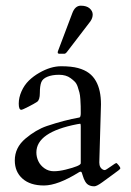

<svg xmlns="http://www.w3.org/2000/svg" viewBox="-20 -635 459 675"><path d="M189.9 -446Q182.9 -446 182.9 -450.1Q182.9 -454.1 184.8 -458L233.9 -587.9Q243.7 -615 264 -615Q284.4 -615 295.2 -605.5Q305.9 -595.9 305.9 -583.9Q305.9 -571.8 297.9 -560.1L215.8 -452.9Q210.7 -446 205.8 -446ZM335 -268.1 329.1 -64Q329.1 -44.9 342.8 -38.3Q345.5 -37.1 348.6 -37.1Q351.8 -37.1 369.3 -49.6Q386.7 -62 388.7 -62Q390.6 -62 396.9 -54.3Q403.1 -46.6 403.1 -43.8Q403.1 -41 396.4 -35.9Q389.6 -30.8 374.6 -19.8Q359.6 -8.8 339.8 5.6Q320.1 20 311.3 20Q302.5 20 296.3 17.6Q290 15.1 286.4 11.8Q282.7 8.5 279.4 2.9Q276.1 -2.7 274.7 -6.6Q273.2 -10.5 271.1 -17.1Q269 -23.7 267.6 -27.8Q265.4 -34.4 257.1 -29.1Q182.9 17.1 134.5 17.1Q86.2 17.1 59.1 -7Q32 -31 32 -71Q32 -116 69.1 -147.5Q106 -178.7 144.5 -191.9Q206.1 -212.6 259 -221.9Q263.9 -222.9 263.9 -237.5Q263.9 -252.2 263.7 -261.7Q263.4 -271.2 262.5 -286.3Q261.5 -301.3 259.2 -309.9Q256.8 -318.6 253.1 -330Q249.3 -341.3 242.9 -347.8Q236.6 -354.2 228 -360.4Q212.2 -372.1 187.6 -372.1Q163.1 -372.1 146.4 -365.1Q129.6 -358.2 124.9 -345.3Q120.1 -332.5 120.1 -308.1Q120.1 -283.7 110.5 -277.1Q100.8 -270.5 79.8 -259.8Q58.8 -249 54.9 -249Q45.9 -249 45.9 -270.6Q45.9 -292.2 55.7 -314.1Q65.4 -335.9 81.5 -351.7Q97.7 -367.4 117.9 -378.9Q158.2 -402.1 194.7 -402.1Q231.2 -402.1 254.4 -395.8Q277.6 -389.4 292.7 -378.1Q307.9 -366.7 317.4 -349.6Q335 -318.4 335 -268.1ZM107.9 -99.1Q107.9 -83 114.9 -68.2Q121.8 -53.5 136.4 -43.2Q150.9 -33 169.3 -33Q187.7 -33 210.4 -38.6Q263.9 -51.8 263.9 -61V-191.9Q263.9 -200 261.6 -200Q259.3 -200 250.5 -198.2Q107.9 -170.4 107.9 -99.1Z"/></svg>

Font: Fanwood Text
Style: Regular
Weight: 400
Version: Version 1.1001